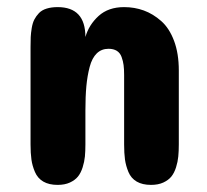

<svg xmlns="http://www.w3.org/2000/svg" viewBox="-20 -520 581 540"><path d="M482.9 -321.8V-113.8Q482.9 -94.7 481.4 -79.8Q480 -64.9 475.1 -49.3Q470.2 -33.7 461.9 -23.4Q453.6 -13.2 439.2 -6.6Q424.8 0 404.8 0Q380.4 0 364.5 -9.3Q348.6 -18.6 341.3 -36.1Q334 -53.7 331.5 -71.3Q329.1 -88.9 329.1 -113.8V-309.1Q329.1 -325.7 327.6 -336.9Q326.2 -348.1 322 -359.6Q317.9 -371.1 308.6 -377Q299.3 -382.8 285.2 -382.8Q265.6 -382.8 252.2 -369.9Q238.8 -356.9 232.2 -331.8Q225.6 -306.6 222.9 -277.6Q220.2 -248.5 220.2 -209V-113.8Q220.2 -94.7 218.8 -79.8Q217.3 -64.9 212.4 -49.3Q207.5 -33.7 199.2 -23.4Q190.9 -13.2 176.5 -6.6Q162.1 0 142.1 0Q117.7 0 101.8 -9.3Q85.9 -18.6 78.4 -36.1Q70.8 -53.7 68.4 -71.3Q65.9 -88.9 65.9 -113.8V-387.2Q65.9 -404.8 66.4 -415.8Q66.9 -426.8 69.3 -441.4Q71.8 -456.1 76.7 -465.3Q81.5 -474.6 89.6 -483.2Q97.7 -491.7 111.1 -495.8Q124.5 -500 142.1 -500Q220.2 -500 220.2 -416Q230 -450.2 257.3 -475.1Q284.7 -500 329.1 -500Q358.4 -500 384.5 -490.5Q410.6 -481 433.3 -460.9Q456.1 -440.9 469.5 -405.3Q482.9 -369.6 482.9 -321.8Z"/></svg>

Font: Concert One
Style: Regular
Weight: 400
Designer: Johan Kallas, Mihkel Virkus
Foundry: Johan Kallas, Mihkel Virkus
Version: Version 1.003